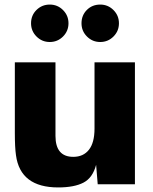

<svg xmlns="http://www.w3.org/2000/svg" viewBox="-20 -807 669 841"><path d="M235 14Q69 14 50 -127Q45 -161 45 -225V-534H223V-212Q223 -120 301 -120Q345 -120 369.5 -151Q394 -182 394 -244V-534H571V0H408L401 -85Q386 -28 345.5 -7Q305 14 235 14ZM116 -705Q116 -740 140 -763.5Q164 -787 198 -787Q232 -787 256 -763Q280 -739 280 -705Q280 -671 256 -647Q232 -623 198 -623Q164 -623 140 -647Q116 -671 116 -705ZM337 -705Q337 -740 360.5 -763.5Q384 -787 419 -787Q453 -787 477 -763Q501 -739 501 -705Q501 -671 477 -647Q453 -623 419 -623Q385 -623 361 -647Q337 -671 337 -705Z"/></svg>

Font: Nacelle Heavy
Style: Regular
Weight: 800
Designer: Sora Sagano
Foundry: Sora Sagano
Version: Version 1.000;FEAKit 1.0